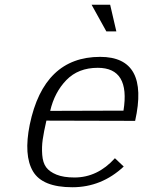

<svg xmlns="http://www.w3.org/2000/svg" viewBox="-20 -771 601 807"><path d="M191 -305 499 -306Q528 -486 391 -486Q309 -486 259 -434.5Q209 -383 191 -305ZM293 -25Q390 -25 463 -106L500 -71Q407 16 284 16Q158 16 118.5 -51Q79 -118 105 -247Q164 -532 401 -532Q608 -532 548 -263L175 -264Q164 -216 159.5 -184.5Q155 -153 157.5 -120Q160 -87 174 -68Q188 -49 217.5 -37Q247 -25 293 -25ZM365 -751H443L469 -639H427Z"/></svg>

Font: Afta serif
Style: Italic
Weight: 400
Italic angle: -12°
Designer: parq.ink
Foundry: Oriol Esparraguera Font
Version: Version 1.000